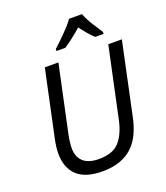

<svg xmlns="http://www.w3.org/2000/svg" viewBox="-168 -1059 1024 1183"><g transform="rotate(-20 344.0 -467.0)"><path d="M79 -188Q79 -225 91 -283L183 -714H272L179 -278Q174 -255 171 -230Q168 -205 168 -189Q168 -132 202 -100.5Q236 -69 305 -69Q394 -69 437 -115Q480 -161 500 -250L599 -714H688L588 -243Q576 -184 554 -137Q532 -90 497.5 -57.5Q463 -25 414 -7.5Q365 10 300 10Q188 10 133.5 -41Q79 -92 79 -188ZM285 -797Q297 -808 317 -826.5Q337 -845 357.5 -866Q378 -887 396.5 -907.5Q415 -928 425 -944H510Q525 -905 550 -865.5Q575 -826 594 -797V-784H539Q521 -800 500.5 -824Q480 -848 460 -875Q430 -848 399.5 -824.5Q369 -801 343 -784H285Z"/></g></svg>

Font: BC Sans
Style: Italic
Weight: 400
Italic angle: -12°
Designer: Monotype Design Team
Designer: Province of B.C.
Foundry: Monotype Imaging Inc.
Version: Version 2.000;GOOG;noto-source:20170915:90ef993387c0